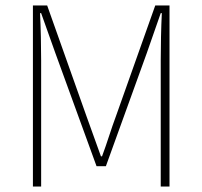

<svg xmlns="http://www.w3.org/2000/svg" viewBox="-20 -680 738 700"><path d="M100 0V-660H152L294 -260L348 -110H352Q366 -148 378 -185Q390 -222 404 -260L546 -660H598V0H566V-460Q566 -499 567 -545Q568 -591 570 -632H566L515 -486L366 -74H332L182 -486L130 -632H126Q128 -591 129 -545Q130 -499 130 -460V0Z"/></svg>

Font: TypoPRO Source Sans Pro
Style: Regular
Weight: 200
Designer: Paul D. Hunt
Foundry: Adobe Systems Incorporated
Version: Version 2.020;PS 2.000;hotconv 1.0.86;makeotf.lib2.5.63406